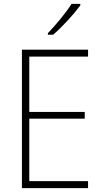

<svg xmlns="http://www.w3.org/2000/svg" viewBox="-20 -970 530 990"><path d="M394 -942V-950H349C320 -904 270 -844 227 -799V-791H254C301 -831 361 -897 394 -942ZM434 0V-36H131V-358H417V-393H131V-678H434V-714H93V0Z"/></svg>

Font: Noto Sans Devanagari SemiCondensed ExtraLight
Style: Regular
Weight: 200
Width: 4
Designer: Jelle Bosma - Monotype Design Team
Foundry: Monotype Imaging Inc.
Version: Version 2.004